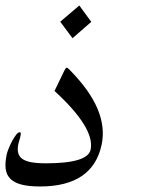

<svg xmlns="http://www.w3.org/2000/svg" viewBox="-62 -717 504 688"><path d="M302.2 -198.7Q270.5 -48.8 81.5 -48.8Q42.5 -48.8 16.6 -55.2Q-9.3 -61.5 -23.9 -75.4Q-38.6 -89.4 -41.5 -111.1Q-44.4 -132.8 -38.1 -163.1Q-36.1 -172.4 -30.5 -186Q-24.9 -199.7 -18.1 -212.4Q-11.2 -225.1 -4.2 -234.1Q2.9 -243.2 8.8 -243.2Q14.2 -243.2 11.7 -231.9Q10.3 -223.6 7.8 -215.8Q5.4 -208 3.9 -202.1Q0 -183.6 2.9 -170.2Q5.9 -156.7 17.3 -148.2Q28.8 -139.6 49.8 -135.7Q70.8 -131.8 103 -131.8Q252.4 -131.8 262.7 -180.7Q278.8 -257.8 133.3 -391.1L168.5 -463.9Q174.3 -474.6 176.8 -474.6Q180.2 -474.6 188 -466.3Q259.3 -394 287.4 -327.4Q315.4 -260.7 302.2 -198.7ZM265.1 -638.7 197.8 -580.1 153.8 -639.2 222.2 -697.3Z"/></svg>

Font: XB Kayhan
Style: Italic
Weight: 400
Italic angle: -12°
Designer: Behnam
Foundry: Irmug
Version: Version 7.300 2009